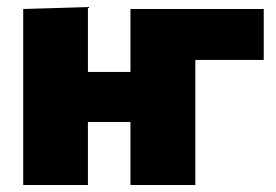

<svg xmlns="http://www.w3.org/2000/svg" viewBox="-20 -526 786 546"><path d="M46 0V-500.5L230 -506V-321.5H351V-500.5H730V-355.5H535.5V0H351V-179H230V0Z"/></svg>

Font: Commissioner ExtraBold
Style: Regular
Weight: 800
Designer: Kostas Bartsokas
Foundry: Kostas Bartsokas
Version: Version 1.000; ttfautohint (v1.8.3)